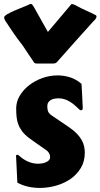

<svg xmlns="http://www.w3.org/2000/svg" viewBox="-20 -927 509 973"><path d="M61.5 -134.8Q61.5 -135.3 61.3 -135.5Q61 -135.7 61 -136.2Q61 -142.6 67.9 -142.6Q72.3 -142.6 75.7 -139.2Q95.2 -120.6 120.4 -108.9Q145.5 -97.2 174.8 -97.2Q182.6 -97.2 192.9 -98.9Q203.1 -100.6 212.4 -104.5Q221.7 -108.4 227.8 -115Q233.9 -121.6 233.9 -131.3Q233.9 -142.1 228.5 -151.1Q223.1 -160.2 214.4 -166Q209.5 -169.4 197.3 -178Q185.1 -186.5 171.1 -196.3Q157.2 -206.1 144.8 -214.8Q132.3 -223.6 127.4 -227.5Q105.5 -244.1 92.5 -261.2Q79.6 -278.3 72.8 -296.6Q65.9 -314.9 64 -335Q62 -355 62 -377.4Q62 -411.6 80.1 -441.9Q98.1 -472.2 127.7 -495.1Q157.2 -518.1 194.8 -531.5Q232.4 -544.9 271.5 -544.9Q303.7 -544.9 335 -535.2Q366.2 -525.4 393.1 -502Q395.5 -471.2 396.5 -441.4Q397.5 -411.6 399.4 -378.9Q399.4 -372.6 396.5 -370.4Q393.6 -368.2 389.6 -368.2Q386.2 -368.2 383.8 -370.6Q372.6 -381.3 360.8 -391.8Q349.1 -402.3 336.2 -410.4Q323.2 -418.5 308.6 -423.6Q293.9 -428.7 277.3 -428.7Q267.1 -428.7 256.8 -427Q246.6 -425.3 238.3 -420.7Q230 -416 224.9 -408.2Q219.7 -400.4 219.7 -388.2Q219.7 -374 223.1 -363.8Q226.6 -353.5 239.3 -343.8L330.1 -282.2Q355 -265.1 370.4 -248.8Q385.7 -232.4 394.5 -216.3Q403.3 -200.2 406.5 -184.3Q409.7 -168.5 409.7 -152.8Q409.7 -108.9 389.4 -75.4Q369.1 -42 336.9 -19.8Q304.7 2.4 263.9 13.9Q223.1 25.4 182.1 25.4Q150.9 25.4 121.8 18.8Q92.8 12.2 67.9 -1.5ZM94.7 -696.8Q78.6 -717.3 68.8 -730.7Q59.1 -744.1 50.8 -756.1Q42.5 -768.1 33.4 -781.7Q24.4 -795.4 9.8 -817.4Q4.9 -824.2 2.9 -829.6Q1 -835 1 -838.9Q1 -845.7 16.8 -855Q32.7 -864.3 54.2 -873.5Q75.7 -882.8 97.4 -891.4Q119.1 -899.9 130.9 -905.8Q133.8 -907.2 136.2 -907.2Q140.1 -907.2 143.3 -903.8Q146.5 -900.4 151.4 -892.1L222.7 -765.1L340.3 -904.3Q341.8 -906.7 344.7 -906.7Q347.7 -906.2 353.3 -904.5Q358.9 -902.8 370.1 -896.5Q395 -882.8 417.5 -873Q439.9 -863.3 464.4 -850.6Q469.2 -848.6 469.2 -843.3Q469.2 -838.9 465.3 -832.5Q461.4 -826.2 451.7 -817.4Q404.8 -765.6 359.1 -714.4Q313.5 -663.1 269 -612.8Q264.2 -607.4 258.8 -606.2Q253.4 -605 249 -605H242.2H166.5Q162.1 -605 158 -606.2Q153.8 -607.4 150.9 -612.8Q150.4 -613.8 144.3 -622.8Q138.2 -631.8 129.6 -644.5Q121.1 -657.2 111.6 -671.4Q102.1 -685.5 94.7 -696.8Z"/></svg>

Font: Carter One
Style: Regular
Weight: 400
Designer: vernon adams
Foundry: vernon adams
Version: Version 1.000